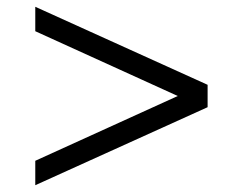

<svg xmlns="http://www.w3.org/2000/svg" viewBox="-20 -536 715 566"><path d="M592 -220V-286L84 -516V-444L504 -253L84 -62V10Z"/></svg>

Font: XITS
Style: Italic
Weight: 400
Italic angle: -16.33°
Designer: MicroPress Inc., with final additions and corrections provided by Coen Hoffman, Elsevier (retired)
Version: Version 1.302